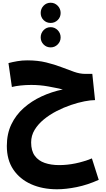

<svg xmlns="http://www.w3.org/2000/svg" viewBox="-20 -992 773 1406"><path d="M398 394Q291 394 208 357Q125 320 77.5 249.5Q30 179 30 77Q30 -12 63 -81Q96 -150 153.5 -201Q211 -252 284.5 -286Q358 -320 440 -337Q394 -348 333.5 -359Q273 -370 209 -370Q169 -370 131.5 -366Q94 -362 67 -355L42 -530Q72 -538 107 -544Q142 -550 179 -550Q256 -550 317.5 -535Q379 -520 429.5 -500.5Q480 -481 522.5 -466Q565 -451 604 -451H656L676 -259Q645 -259 598.5 -250Q552 -241 499 -223Q446 -205 394.5 -178.5Q343 -152 301 -117.5Q259 -83 233.5 -41Q208 1 208 51Q208 112 234.5 148.5Q261 185 307.5 201Q354 217 413 217Q531 217 653 168L703 325Q621 362 542 378Q463 394 398 394ZM351 -824Q320 -824 299 -845Q278 -866 278 -897Q278 -928 299 -950Q320 -972 351 -972Q381 -972 402.5 -950Q424 -928 424 -897Q424 -866 402.5 -845Q381 -824 351 -824ZM351 -645Q320 -645 299 -666.5Q278 -688 278 -718Q278 -749 299 -771Q320 -793 351 -793Q381 -793 402.5 -771Q424 -749 424 -718Q424 -688 402.5 -666.5Q381 -645 351 -645Z"/></svg>

Font: Noto Sans Arabic Blk
Style: Regular
Weight: 900
Designer: Monotype Design Team, Nadine Chahine, Nizar Qandah and Khaled Hosny
Foundry: Monotype Imaging Inc.
Version: Version 2.012; ttfautohint (v1.8.4.7-5d5b)